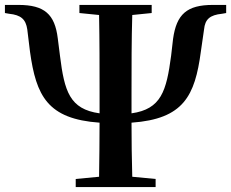

<svg xmlns="http://www.w3.org/2000/svg" viewBox="-26 -761 940 781"><path d="M297 -708 377 -700C379 -596 379 -489 379 -387V-340V-300C257 -317 236 -390 218 -534L209 -605C197 -703 155 -741 49 -741H-6V-708L11 -705C59 -700 79 -683 85 -641L96 -551C121 -371 167 -277 379 -262C379 -187 378 -115 377 -42L282 -33V0H607V-33L512 -42C510 -116 509 -188 509 -262C721 -277 767 -371 791 -551L804 -641C808 -683 828 -700 877 -705L894 -708V-741H840C734 -741 692 -703 678 -603L670 -534C651 -391 630 -317 509 -300V-340V-387C509 -490 509 -598 512 -700L591 -708V-741H297Z"/></svg>

Font: Noto Serif CJK HK
Style: Bold
Weight: 700
Designer: Ryoko NISHIZUKA 西塚涼子 (kana & ideographs); Frank Grießhammer (Latin, Greek & Cyrillic); Wenlong ZHANG 张文龙 (bopomofo); San
Foundry: Adobe
Version: Version 2.001;hotconv 1.1.0;makeotfexe 2.6.0